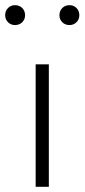

<svg xmlns="http://www.w3.org/2000/svg" viewBox="-46 -737 327 743"><path d="M92 -488H143V-14H92ZM12 -640Q-4 -640 -15 -651Q-26 -662 -26 -678Q-26 -695 -15 -706Q-4 -717 12 -717Q29 -717 40 -706Q51 -695 51 -678Q51 -662 40 -651Q29 -640 12 -640ZM223 -640Q206 -640 195 -651Q184 -662 184 -678Q184 -695 195 -706Q206 -717 223 -717Q239 -717 250 -706Q261 -695 261 -678Q261 -662 250 -651Q239 -640 223 -640Z"/></svg>

Font: Leon Sans
Style: Light
Weight: 300
Designer: Jongmin Kim
Version: Version 1.2